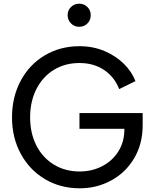

<svg xmlns="http://www.w3.org/2000/svg" viewBox="-20 -1007 827 1039"><path d="M45 -372Q45 -482 92 -570Q139 -658 222.5 -707.5Q306 -757 410 -757Q484 -757 546 -730.5Q608 -704 651 -661Q694 -618 713 -568L625 -525Q599 -591 543 -628.5Q487 -666 410 -666Q332 -666 271.5 -629Q211 -592 177 -525Q143 -458 143 -372Q143 -286 177 -219.5Q211 -153 272 -116Q333 -79 411 -79Q478 -79 533.5 -108Q589 -137 621 -188.5Q653 -240 653 -306V-310H410V-395H752V-329Q752 -228 706 -150.5Q660 -73 582 -30.5Q504 12 411 12Q307 12 223.5 -37.5Q140 -87 92.5 -174.5Q45 -262 45 -372ZM346 -925Q346 -951 364 -969Q382 -987 409 -987Q435 -987 453 -969Q471 -951 471 -925Q471 -898 453 -880Q435 -862 409 -862Q382 -862 364 -880.5Q346 -899 346 -925Z"/></svg>

Font: BLUETTI 2.0 Normal
Style: Normal
Weight: 400
Designer: Stijn de Vries
Foundry: tokotype
Version: Version 2.005;October 31, 2023;FontCreator 14.0.0.2814 64-bi